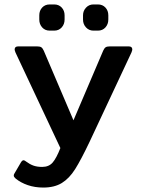

<svg xmlns="http://www.w3.org/2000/svg" viewBox="-20 -689 635 865"><path d="M157 -601V-620Q157 -641 170 -655Q183 -669 204 -669H224Q245 -669 258 -655Q271 -641 271 -620V-601Q271 -580 258 -565.5Q245 -551 224 -551H204Q183 -551 170 -565.5Q157 -580 157 -601ZM354 -601V-620Q354 -640 367.5 -654.5Q381 -669 401 -669H421Q442 -669 455 -655Q468 -641 468 -620V-601Q468 -580 455 -565.5Q442 -551 421 -551H401Q381 -551 367.5 -565.5Q354 -580 354 -601ZM50 115Q42 108 42 102Q42 96 46 91L74 43Q80 33 86 33Q91 33 98 39Q114 51 130.5 57Q147 63 170 63Q200 63 217 43.5Q234 24 252 -22L50 -452Q46 -462 46 -466Q46 -480 62 -480H147Q160 -480 166 -476Q172 -472 177 -461L311 -147L445 -461Q450 -472 456 -476Q462 -480 475 -480H560Q576 -480 576 -466Q576 -462 572 -452L384 -51Q345 31 318.5 73Q292 115 258.5 135.5Q225 156 175 156Q137 156 105 145Q73 134 50 115Z"/></svg>

Font: Mitr
Style: Regular
Weight: 400
Designer: Thanarat Vachiruckul
Foundry: Cadson Demak
Version: Version 1.003